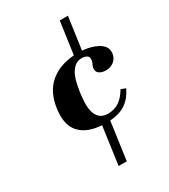

<svg xmlns="http://www.w3.org/2000/svg" viewBox="-184 -734 804 916"><g transform="rotate(-30 218.5 -276.0)"><path d="M272 -469 297 -647H342L317 -469Q335 -468 356.5 -463Q378 -458 397.5 -448Q417 -438 428 -422.5Q439 -407 436 -384Q432 -358 413 -344Q394 -330 369 -330Q349 -330 334 -339.5Q319 -349 322 -372Q324 -381 328.5 -389Q333 -397 334 -406Q337 -425 325 -432Q313 -439 297 -439Q273 -439 256.5 -424Q240 -409 230.5 -387.5Q221 -366 216.5 -342.5Q212 -319 209 -301Q206 -278 204.5 -251.5Q203 -225 208 -202Q213 -179 227.5 -163.5Q242 -148 272 -146Q311 -146 337.5 -164.5Q364 -183 384 -218L410 -208Q386 -160 351.5 -138Q317 -116 267 -113L238 95H193L222 -113Q141 -118 102 -161.5Q63 -205 75 -289Q86 -373 137.5 -418Q189 -463 272 -469Z"/></g></svg>

Font: Gamine
Style: Bold Italic
Weight: 700
Designer: Tapiwanashe Sebastian Garikayi
Version: Version 1.000